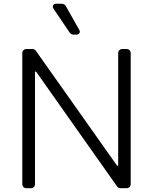

<svg xmlns="http://www.w3.org/2000/svg" viewBox="-20 -984 800 1004"><path d="M96.6 -21V-707Q96.6 -715.6 102.6 -721.6Q108.7 -727.6 117.5 -727.6H150.2Q155.2 -727.6 159.8 -725.3Q164.4 -723 167.3 -718.8L592.3 -117.5H598V-707Q598 -715.6 604 -721.6Q610.1 -727.6 618.6 -727.6H642.4Q651.3 -727.6 657.3 -721.6Q663.4 -715.6 663.4 -707V-21Q663.4 -12.1 657.3 -6Q651.3 0 642.4 0H609.4Q604.4 0 599.8 -2.3Q595.2 -4.6 592.3 -8.9L168.7 -609.4H163V-21Q163 -12.1 157 -6Q150.9 0 142.4 0H117.5Q108.7 0 102.6 -6Q96.6 -12.1 96.6 -21ZM271.7 -964.5H302.2Q309.3 -964.5 315.3 -960.9Q321.4 -957.4 324.9 -951L395.2 -826.3Q397.4 -822.8 397.4 -818.5Q397.4 -812.1 392.9 -807.5Q388.5 -802.9 381.7 -802.9H365.4Q359 -802.9 353.2 -805.9Q347.3 -808.9 343.8 -814.3L258.9 -940Q256 -944.6 256 -948.9Q256 -955.3 260.5 -959.9Q264.9 -964.5 271.7 -964.5Z"/></svg>

Font: DeltaSans Light
Style: Regular
Weight: 300
Designer: Rasmus Andersson
Foundry: rsms
Version: Version 3.012